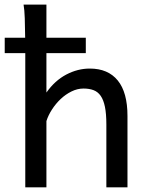

<svg xmlns="http://www.w3.org/2000/svg" viewBox="-30 -801 631 821"><path d="M-9.8 -639.6H77.6Q77.1 -687 75.9 -723.1Q74.7 -759.3 70.8 -781.2H168.5V-639.6H336.9V-573.7H168.5V-405.3Q204.6 -456.5 253.4 -482.2Q302.2 -507.8 354 -507.8Q432.1 -507.8 473.6 -456.8Q515.1 -405.8 515.1 -305.2V0H424.8V-268.6Q424.8 -314.5 418.7 -344.2Q412.6 -374 400.4 -391.4Q388.2 -408.7 369.9 -415.5Q351.6 -422.4 327.1 -422.4Q300.8 -422.4 275.6 -409.9Q250.5 -397.5 229.5 -377.7Q208.5 -357.9 192.4 -333Q176.3 -308.1 168.5 -283.2V0H78.1V-573.7H-9.8Z"/></svg>

Font: Andika Afr
Style: Regular
Weight: 400
Designer: Victor Gaultney, Annie Olsen, Julie Remington, Don Collingsworth, Eric Hays, Becca Hirsbrunner
Foundry: SIL International
Version: Version 5.000